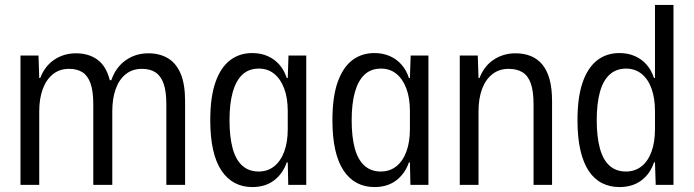

<svg xmlns="http://www.w3.org/2000/svg" viewBox="-20 -749 2813 778"><path d="M63 0V-524H136L139 -433H143Q162 -482 200.5 -507.5Q239 -533 288 -533Q339 -533 374.5 -507.5Q410 -482 425 -424H431Q449 -476 489 -504.5Q529 -533 581 -533Q627 -533 660.5 -513Q694 -493 712 -450.5Q730 -408 730 -339V0H654V-327Q654 -379 643 -410Q632 -441 610.5 -455.5Q589 -470 555 -470Q516 -470 489 -448Q462 -426 448.5 -387.5Q435 -349 435 -298V0H358V-327Q358 -379 347 -410.5Q336 -442 314.5 -456Q293 -470 260 -470Q221 -470 194 -448Q167 -426 153 -387.5Q139 -349 139 -298V0Z M1002 9Q963 9 931.5 -7.5Q900 -24 877.5 -57.5Q855 -91 843.5 -142Q832 -193 832 -262Q832 -357 853.5 -417Q875 -477 913 -505.5Q951 -534 1002 -534Q1037 -534 1065 -521.5Q1093 -509 1112.5 -486.5Q1132 -464 1142 -433H1146L1149 -524H1221V0H1148L1146 -91H1142Q1126 -45 1090.5 -18Q1055 9 1002 9ZM1028 -54Q1065 -54 1091.5 -75.5Q1118 -97 1132 -135.5Q1146 -174 1146 -226V-299Q1146 -352 1131.5 -390.5Q1117 -429 1091 -450Q1065 -471 1029 -471Q988 -471 962 -446.5Q936 -422 923 -375.5Q910 -329 910 -262Q910 -195 922.5 -148.5Q935 -102 961.5 -78Q988 -54 1028 -54Z M1497 9Q1458 9 1426.5 -7.5Q1395 -24 1372.5 -57.5Q1350 -91 1338.5 -142Q1327 -193 1327 -262Q1327 -357 1348.5 -417Q1370 -477 1408 -505.5Q1446 -534 1497 -534Q1532 -534 1560 -521.5Q1588 -509 1607.5 -486.5Q1627 -464 1637 -433H1641L1644 -524H1716V0H1643L1641 -91H1637Q1621 -45 1585.5 -18Q1550 9 1497 9ZM1523 -54Q1560 -54 1586.5 -75.5Q1613 -97 1627 -135.5Q1641 -174 1641 -226V-299Q1641 -352 1626.5 -390.5Q1612 -429 1586 -450Q1560 -471 1524 -471Q1483 -471 1457 -446.5Q1431 -422 1418 -375.5Q1405 -329 1405 -262Q1405 -195 1417.5 -148.5Q1430 -102 1456.5 -78Q1483 -54 1523 -54Z M1843 0V-524H1916L1919 -433H1923Q1942 -482 1981 -507.5Q2020 -533 2069 -533Q2103 -533 2130.5 -522Q2158 -511 2177.5 -487.5Q2197 -464 2207 -427.5Q2217 -391 2217 -339V0H2142V-327Q2142 -379 2131 -410.5Q2120 -442 2097.5 -456Q2075 -470 2041 -470Q2002 -470 1974.5 -448Q1947 -426 1933 -387.5Q1919 -349 1919 -298V0Z M2490 9Q2452 9 2420.5 -6.5Q2389 -22 2366.5 -55Q2344 -88 2332 -139.5Q2320 -191 2320 -262Q2320 -354 2340.5 -414Q2361 -474 2399 -504Q2437 -534 2490 -534Q2525 -534 2553 -521.5Q2581 -509 2600.5 -486.5Q2620 -464 2630 -433H2634V-729H2709V0H2637L2634 -91H2630Q2615 -45 2579 -18Q2543 9 2490 9ZM2516 -54Q2553 -54 2579.5 -75Q2606 -96 2620 -134.5Q2634 -173 2634 -226V-299Q2634 -351 2620 -390Q2606 -429 2579.5 -450Q2553 -471 2517 -471Q2477 -471 2450.5 -447Q2424 -423 2411 -376.5Q2398 -330 2398 -262Q2398 -196 2410.5 -149Q2423 -102 2449.5 -78Q2476 -54 2516 -54Z"/></svg>

Font: Mona Sans SemiCondensed
Style: Regular
Weight: 400
Width: 4
Designer: Deni Anggara
Foundry: GitHub
Version: Version 2.000